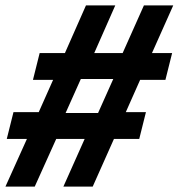

<svg xmlns="http://www.w3.org/2000/svg" viewBox="-36 -695 665 715"><path d="M-15.8 0 64.2 -177.5H-10.8L14.2 -277.5H108.3L161.7 -397.5H86.7L111.7 -497.5H205.8L284.2 -675H393.3L315 -497.5H420.8L500 -675H609.2L530 -497.5H605L580 -397.5H485.8L432.5 -277.5H507.5L482.5 -177.5H388.3L309.2 0H200L279.2 -177.5H173.3L93.3 0ZM208.3 -274.2H329.2L385.8 -400.8H265Z"/></svg>

Font: Funnel Sans Light
Style: Bold Italic
Weight: 700
Italic angle: -14.036°
Version: Version 1.000